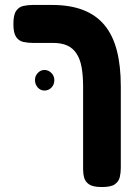

<svg xmlns="http://www.w3.org/2000/svg" viewBox="-20 -605 542 774"><path d="M391 149Q355 149 339.5 138.5Q324 128 319.5 112Q315 96 315 78V-255Q315 -300 309 -333.5Q303 -367 288.5 -389Q274 -411 251 -421.5Q228 -432 193 -432H112Q92 -432 74 -436Q56 -440 45 -456Q34 -472 34 -508Q34 -545 45 -561Q56 -577 74 -581Q92 -585 111 -585H190Q263 -585 315.5 -564.5Q368 -544 401.5 -503.5Q435 -463 451 -401.5Q467 -340 467 -257V72Q467 91 463 108.5Q459 126 443.5 137.5Q428 149 391 149ZM159 -240Q143 -240 132 -252.5Q121 -265 121 -283Q121 -299 132.5 -311Q144 -323 159 -323Q175 -323 187 -311Q199 -299 199 -282Q199 -264 187.5 -252Q176 -240 159 -240Z"/></svg>

Font: Fredoka SemiCondensed SemiBold
Style: Regular
Weight: 600
Width: 4
Designer: Ben Nathan
Foundry: Milena B. Brandão, Ben Nathan
Version: Version 2.001